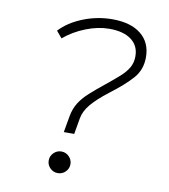

<svg xmlns="http://www.w3.org/2000/svg" viewBox="-81 -772 747 850"><g transform="rotate(10 293.0 -346.5)"><path d="M230.5 -173.8 243.7 -248.5Q250 -282.7 266.4 -308.6Q282.7 -334.5 309.8 -358.9Q336.9 -383.3 374 -413.1Q409.2 -441.4 433.8 -463.4Q458.5 -485.4 471.4 -507.6Q484.4 -529.8 484.4 -559.1Q484.4 -606.4 449.2 -632.8Q414.1 -659.2 350.6 -659.2Q299.8 -659.2 245.1 -637.7Q190.4 -616.2 148.4 -580.6L123 -610.8Q162.1 -652.8 225.6 -678Q289.1 -703.1 356.9 -703.1Q439 -703.1 485.1 -666Q531.2 -628.9 531.2 -562.5Q531.2 -506.8 496.6 -467.5Q461.9 -428.2 397.9 -379.9Q347.7 -341.3 321.5 -309.8Q295.4 -278.3 290 -246.6L277.3 -173.8ZM235.4 9.8Q215.3 9.8 200.9 -4.4Q186.5 -18.6 186.5 -38.6Q186.5 -58.6 200.9 -73Q215.3 -87.4 235.4 -87.4Q255.4 -87.4 269.8 -73Q284.2 -58.6 284.2 -38.6Q284.2 -18.6 269.8 -4.4Q255.4 9.8 235.4 9.8Z"/></g></svg>

Font: Cascadia Mono ExtraLight
Style: Italic
Weight: 200
Italic angle: -10°
Monospace: yes
Designer: Aaron Bell
Foundry: Saja Typeworks
Version: Version 2404.023; ttfautohint (v1.8.4)